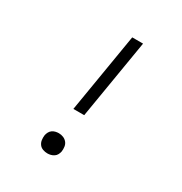

<svg xmlns="http://www.w3.org/2000/svg" viewBox="-173 -863 946 998"><g transform="rotate(30 300.0 -363.5)"><path d="M319 -260H254L333 -735H398ZM252 8Q238 8 224.5 3Q211 -2 203 -13Q195 -24 193 -38Q191 -52 193 -67Q195 -77 200 -86.5Q205 -96 213.5 -102Q222 -108 232 -110.5Q242 -113 252 -113Q267 -113 280 -107.5Q293 -102 301.5 -91.5Q310 -81 312 -66.5Q314 -52 312 -38Q310 -28 305 -18.5Q300 -9 291 -3Q282 3 272 5.5Q262 8 252 8Z"/></g></svg>

Font: Iosevka Slab Light Extended
Style: Italic
Weight: 300
Width: 7
Italic angle: -9°
Monospace: yes
Designer: Belleve Invis
Foundry: Belleve Invis
Version: Version 11.1.0; ttfautohint (v1.8.3)